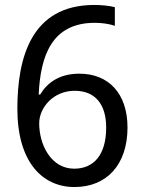

<svg xmlns="http://www.w3.org/2000/svg" viewBox="-20 -744 577 774"><path d="M50 -305C50 -91 151 10 280 10C411 10 494 -81 494 -230C494 -368 417 -447 300 -447C219 -447 170 -410 142 -363H136C143 -519 189 -652 362 -652C390 -652 420 -648 443 -640V-715C422 -721 386 -724 360 -724C105 -724 50 -510 50 -305ZM279 -64C186 -64 138 -160 138 -247C138 -310 195 -378 281 -378C366 -378 408 -321 408 -230C408 -117 356 -64 279 -64Z"/></svg>

Font: Noto Sans Thai
Style: Regular
Weight: 400
Designer: Monotype Design Team
Foundry: Monotype Imaging Inc.
Version: Version 1.901